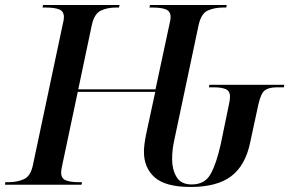

<svg xmlns="http://www.w3.org/2000/svg" viewBox="-42 -734 1150 763"><path d="M716 9Q616 9 573 -29Q530 -67 530 -131Q530 -158 539 -202L575 -369H267L205 -76Q201 -59 201 -48Q201 -25 219.5 -17.5Q238 -10 271 -10H284L282 0H-22L-21 -10H-8Q26 -10 53 -22Q80 -34 89 -79L207 -636Q212 -655 212 -666Q212 -689 193.5 -696.5Q175 -704 140 -704H127L129 -714H433L431 -704H418Q385 -704 359 -692Q333 -680 323 -635L269 -379H576L631 -636Q636 -655 636 -666Q636 -689 617.5 -696.5Q599 -704 565 -704H552L554 -714H859L857 -704H844Q810 -704 783.5 -692Q757 -680 747 -633L652 -184Q647 -162 644.5 -143Q642 -124 642 -100Q642 -61 659.5 -31Q677 -1 720 -1Q772 -1 795 -42.5Q818 -84 835 -160L868 -320Q872 -337 872 -350Q872 -373 854.5 -380Q837 -387 808 -387H788L790 -397H1088L1086 -387H1059Q1027 -387 1011 -375.5Q995 -364 985 -320L952 -167Q933 -76 876.5 -33.5Q820 9 716 9Z"/></svg>

Font: Noto Serif Display Medium
Style: Italic
Weight: 500
Italic angle: -12°
Designer: Monotype Design Team
Foundry: Monotype Imaging Inc.
Version: Version 2.009